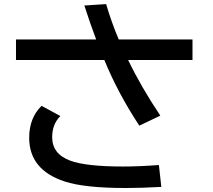

<svg xmlns="http://www.w3.org/2000/svg" viewBox="-20 -855 1039 938"><path d="M58.1 -662.1H449.7Q418.5 -745.6 392.1 -828.1L498.5 -835Q523.9 -748 560.1 -662.1H920.4V-562H606Q668.5 -431.6 763.2 -290L660.6 -241.2Q556.2 -399.4 489.7 -562H58.1ZM768.1 58.1Q670.4 63.5 596.2 63.5Q393.1 63.5 296.4 31.7Q122.6 -24.9 122.6 -182.1Q122.6 -278.8 183.1 -337.9L274.9 -288.1Q234.9 -248.5 234.9 -184.6Q234.9 -103 322.8 -70.3Q399.9 -41.5 582.5 -41.5Q659.7 -41.5 756.3 -48.8Z"/></svg>

Font: UDEV Gothic 35
Style: Bold
Weight: 700
Version: v2.1.0; ttfautohint (v1.8.4.7-5d5b-dirty) -l 6 -r 45 -G 200 